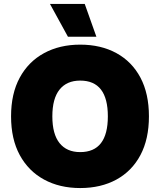

<svg xmlns="http://www.w3.org/2000/svg" viewBox="-20 -941 811 972"><path d="M409 -921 468 -755H324L233 -921ZM386 -715Q491 -715 569.5 -672Q648 -629 691 -548Q734 -467 734 -352Q734 -237 691 -156Q648 -75 569.5 -32Q491 11 386 11Q282 11 203 -32Q124 -75 80 -156Q36 -237 36 -352Q36 -467 80 -548Q124 -629 203 -672Q282 -715 386 -715ZM386 -533Q318 -533 281.5 -487.5Q245 -442 245 -352Q245 -262 281.5 -216.5Q318 -171 386 -171Q526 -171 526 -352Q526 -533 386 -533Z"/></svg>

Font: Prodigy Sans ExtraBold
Style: Regular
Weight: 800
Designer: Wei Huang
Foundry: Wei Huang
Version: Version 1.003; ttfautohint (v1.8.3)